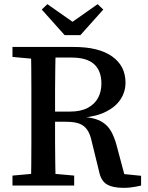

<svg xmlns="http://www.w3.org/2000/svg" viewBox="-20 -893 712 924"><path d="M40 0V-48L174 -60H203L337 -48V0ZM129 0Q130 -51 130.5 -102Q131 -153 131 -205.5Q131 -258 131 -310V-357Q131 -409 131 -460.5Q131 -512 130.5 -564Q130 -616 129 -667H248Q247 -615 246 -563.5Q245 -512 245 -459Q245 -406 245 -349V-317Q245 -262 245 -209Q245 -156 246 -104Q247 -52 248 0ZM574 11Q522 11 494 -6Q466 -23 457 -67L422 -210Q414 -249 398.5 -270Q383 -291 359 -299Q335 -307 297 -307H190V-356H316Q369 -356 402.5 -374Q436 -392 452 -422Q468 -452 468 -491Q468 -552 433 -584Q398 -616 324 -616H193V-667H336Q455 -667 519.5 -621.5Q584 -576 584 -495Q584 -452 560.5 -415.5Q537 -379 490 -355.5Q443 -332 373 -326V-330Q411 -329 438.5 -320.5Q466 -312 485.5 -296Q505 -280 518 -255Q531 -230 541 -194L585 -29L539 -59L659 -47V0Q646 3 633 5.5Q620 8 605.5 9.5Q591 11 574 11ZM40 -619V-667H183V-607H171ZM208 -873 372 -758H286L450 -873L477 -847L367 -724H291L181 -847Z"/></svg>

Font: Source Serif 4 18pt Medium
Style: Regular
Weight: 500
Designer: Frank Grießhammer
Foundry: Adobe Systems Incorporated
Version: Version 4.004;hotconv 1.0.116;makeotfexe 2.5.65601